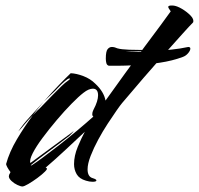

<svg xmlns="http://www.w3.org/2000/svg" viewBox="-20 -645 720 695"><path d="M61 30Q55 30 43 24.5Q31 19 21.5 10Q12 1 12 -7Q12 -12 17 -20L18 -22Q4 -41 2 -51Q14 -95 41 -140.5Q68 -186 99 -228Q83 -212 69.5 -195.5Q56 -179 46 -169Q63 -195 90 -224Q117 -253 139 -278Q129 -266 119 -254Q109 -242 99 -228Q105 -234 110.5 -240Q116 -246 122 -251Q128 -257 141.5 -271Q155 -285 171.5 -302Q188 -319 202.5 -333Q217 -347 225 -352Q238 -361 231 -361Q226 -361 214.5 -351Q203 -341 192.5 -330Q182 -319 179 -316L139 -278Q168 -311 193.5 -337.5Q219 -364 236 -380Q257 -379 282 -369.5Q307 -360 325 -342Q356 -313 362 -281Q397 -330 433.5 -380.5Q470 -431 503.5 -476Q537 -521 562 -554.5Q587 -588 598 -604Q595 -609 592 -613Q589 -617 589 -620Q589 -626 606 -625Q620 -624 638.5 -613Q657 -602 670 -588.5Q683 -575 679 -564Q667 -552 640 -522Q613 -492 576.5 -451Q540 -410 500 -363.5Q460 -317 422 -272Q416 -265 402 -245Q388 -225 370 -197.5Q352 -170 335.5 -139.5Q319 -109 308 -80.5Q297 -52 297 -32Q297 -5 316 0Q329 4 329 8Q329 13 315 13Q304 13 291 9Q267 2 257.5 -14.5Q248 -31 248 -51Q248 -81 261.5 -113.5Q275 -146 287 -168Q256 -139 218 -103.5Q180 -68 145 -38Q147 -38 149 -36Q153 -34 142.5 -23.5Q132 -13 115 -0.5Q98 12 82.5 21Q67 30 61 30ZM97 -48Q111 -57 136 -75.5Q161 -94 192.5 -118.5Q224 -143 257 -170.5Q290 -198 318 -223Q314 -225 314 -232Q314 -239 318 -247Q327 -264 331 -277Q335 -290 335 -300Q335 -324 316 -324Q301 -324 282 -309Q265 -296 239 -269.5Q213 -243 185.5 -210.5Q158 -178 134.5 -146.5Q111 -115 98.5 -90.5Q86 -66 90 -55L241 -166Q243 -168 244.5 -169Q246 -170 246 -170Q247 -170 242 -164.5Q237 -159 232 -154Q218 -143 192 -123.5Q166 -104 139.5 -84.5Q113 -65 95 -50Q91 -47 91.5 -46Q92 -45 97 -48ZM374 -407Q367 -409 365 -416.5Q363 -424 363 -433Q363 -459 369.5 -467Q376 -475 385 -475Q390 -475 395.5 -473.5Q401 -472 405 -470Q419 -466 447.5 -465Q476 -464 501 -464H545Q532 -462 510 -461Q488 -460 466.5 -460Q445 -460 433 -460Q444 -459 455.5 -458.5Q467 -458 479 -458Q502 -458 535 -460Q568 -462 601 -465.5Q634 -469 656 -474Q658 -474 659 -474.5Q660 -475 661 -475Q669 -475 669 -469Q669 -462 661 -452.5Q653 -443 642 -439Q605 -425 558.5 -418Q512 -411 470.5 -409Q429 -407 407 -407Z"/></svg>

Font: Smooch
Style: Regular
Weight: 400
Designer: Robert E. Leuschke
Foundry: Robert E. Leuschke
Version: Version 1.010; ttfautohint (v1.8.3)